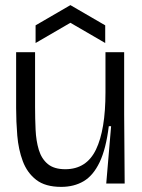

<svg xmlns="http://www.w3.org/2000/svg" viewBox="-20 -717 555 750"><path d="M219 13Q157 13 121.5 -14.5Q86 -42 69 -87.5Q52 -133 47.5 -187.5Q43 -242 43 -295V-513H117V-300Q117 -254 119 -210.5Q121 -167 131.5 -132Q142 -97 166.5 -76.5Q191 -56 235 -56Q318 -56 355 -133Q392 -210 392 -356V-513H465V-271L467 0H395L414 -224H405Q394 -135 369 -83Q344 -31 306.5 -9Q269 13 219 13ZM119 -549V-618L255 -697L391 -618V-549L255 -628Z"/></svg>

Font: Bricolage Grotesque 48pt Light
Style: Regular
Weight: 300
Designer: Mathieu Triay
Foundry: Atelier Triay
Version: Version 1.000; ttfautohint (v1.8.4.7-5d5b);gftools[0.9.32]